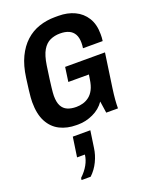

<svg xmlns="http://www.w3.org/2000/svg" viewBox="-187 -793 975 1245"><g transform="rotate(-20 300.0 -170.0)"><path d="M244 10Q180 10 130.5 -15Q81 -40 53 -92.5Q25 -145 25 -228Q25 -243 26.5 -261Q28 -279 31.5 -309.5Q35 -340 42 -390Q53 -471 80.5 -528.5Q108 -586 149 -623.5Q190 -661 242 -678.5Q294 -696 352 -696H376Q438 -696 487 -673Q536 -650 564.5 -604.5Q593 -559 593 -491Q593 -479 592.5 -467.5Q592 -456 590 -444H454Q457 -461 457 -481Q457 -517 444 -540Q431 -563 406.5 -574Q382 -585 346 -585Q309 -585 278 -571Q247 -557 226 -521.5Q205 -486 195 -419Q187 -366 182.5 -331Q178 -296 175.5 -274.5Q173 -253 172 -240Q171 -227 171 -218Q171 -174 184.5 -148.5Q198 -123 223.5 -112Q249 -101 284 -101Q308 -101 331 -107.5Q354 -114 374 -129.5Q394 -145 407.5 -171.5Q421 -198 427 -239L432 -271H290L304 -370H579L545 -134Q539 -91 536.5 -60Q534 -29 534 0H453L441 -81Q411 -37 360 -13.5Q309 10 258 10ZM153 356 155 342Q188 311 207 277Q226 243 230 208H176L196 72H317L300 188Q294 234 272.5 278.5Q251 323 216 356Z"/></g></svg>

Font: Chivo Mono SemiBold
Style: Italic
Weight: 600
Italic angle: -8.05°
Monospace: yes
Version: Version 1.008